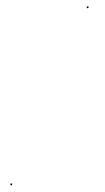

<svg xmlns="http://www.w3.org/2000/svg" viewBox="-20 -544 316 579"><path d="M11.5 14.5H16.5V9.5H11.5ZM241.8 -519.5H246.8V-524.5H241.8Z"/></svg>

Font: FRB American Cursive Just Endings
Style: Italic
Weight: 400
Italic angle: -25°
Version: Version 2.0;Modular Font Editor K font №1